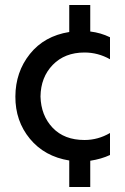

<svg xmlns="http://www.w3.org/2000/svg" viewBox="-20 -637 500 768"><path d="M341 111H257V5Q158 -11 99.5 -82Q41 -153 41.5 -251Q42 -349 99.5 -421Q157 -493 257 -509V-617H341V-511Q383 -506 420 -488V-400Q372 -427 318 -427Q239 -427 191 -377.5Q143 -328 142 -251Q144 -175 190.5 -126Q237 -77 318 -77Q372 -77 420 -105V-17Q386 -1 341 6Z"/></svg>

Font: Hind Guntur Medium
Style: Regular
Weight: 500
Designer: Manushi Parikh, Hitesh Malaviya
Foundry: Indian Type Foundry
Version: Version 1.000;PS 1.0;hotconv 1.0.86;makeotf.lib2.5.63406; tt